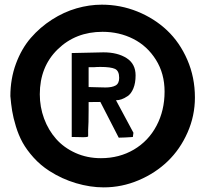

<svg xmlns="http://www.w3.org/2000/svg" viewBox="-20 -771 875 822"><path d="M24.4 -359.4Q24.4 -433.6 48.3 -498.3Q72.3 -563 111.8 -608.6Q151.4 -654.3 202.4 -687Q253.4 -719.7 307.9 -735.4Q362.3 -751 416 -751Q495.6 -751 568.1 -721.7Q640.6 -692.4 695.1 -641.1Q749.5 -589.8 782 -514.9Q814.5 -439.9 814.5 -353.5Q814.5 -275.4 783 -203.9Q751.5 -132.3 698.5 -81.1Q645.5 -29.8 573.5 0.7Q501.5 31.2 423.8 31.2Q366.2 31.2 305.4 13.2Q244.6 -4.9 191.4 -39.1Q152.8 -64 123.5 -96.7Q94.2 -129.4 76.9 -160.6Q59.6 -191.9 48.1 -229.7Q36.6 -267.6 32 -296.4Q27.3 -325.2 24.4 -359.4ZM418.9 -634.8Q304.2 -634.8 227.3 -560.1Q150.4 -485.4 150.4 -367.2Q150.4 -313 168.7 -263.4Q187 -213.9 220.2 -176.3Q253.4 -138.7 303.2 -116.2Q353 -93.8 412.1 -93.8Q490.7 -93.8 553.2 -130.6Q615.7 -167.5 650.1 -232.7Q684.6 -297.9 684.6 -378.9Q684.6 -456.1 647.5 -515.1Q610.4 -574.2 550.5 -604.5Q490.7 -634.8 418.9 -634.8ZM287.1 -543.9Q416 -546.9 422.9 -546.9Q483.4 -546.9 522 -522.2Q560.5 -497.6 560.5 -448.2Q560.5 -415.5 551 -392.6Q541.5 -369.6 526.6 -359.6Q511.7 -349.6 499.8 -345.7Q487.8 -341.8 476.6 -341.8L551.3 -202.6L548.8 -184.6Q548.3 -184.6 538.6 -183.8Q528.8 -183.1 514.4 -182.4Q500 -181.6 488.3 -181.6L409.7 -334.5L359.4 -334V-298.8Q359.4 -241.2 357.4 -214.8V-187.5Q357.4 -183.6 334 -183.6Q330.1 -183.6 314.5 -184.1Q298.8 -184.6 287.1 -184.6ZM359.4 -398.4Q366.2 -398.4 391.1 -397.5Q416 -396.5 431.6 -396.5Q459.5 -396.5 474.9 -405Q490.2 -413.6 490.2 -437.5Q490.2 -467.8 472.2 -476.1Q454.1 -484.4 410.2 -484.4Q392.6 -484.4 384.8 -483.4H359.4Z"/></svg>

Font: Bowlby One SC
Style: Regular
Weight: 400
Width: 1
Version: Version 1.2